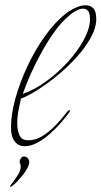

<svg xmlns="http://www.w3.org/2000/svg" viewBox="-20 -533 388 734"><path d="M74 26Q51 26 36.5 8Q22 -10 22 -45Q22 -96 39 -157Q56 -218 85 -280Q114 -342 151.5 -394.5Q189 -447 230 -480Q245 -492 267 -502.5Q289 -513 308 -513Q325 -513 336.5 -501.5Q348 -490 348 -461Q348 -427 327 -389Q306 -351 272.5 -314Q239 -277 200 -245Q161 -213 124 -189.5Q87 -166 60 -156Q58 -146 52 -118Q46 -90 46 -61Q46 -36 54 -17Q62 2 84 3Q111 5 138 -10.5Q165 -26 190 -51.5Q215 -77 236 -105Q242 -112 246 -112Q250 -112 245 -104Q233 -87 214 -65Q195 -43 171.5 -22Q148 -1 123 12.5Q98 26 74 26ZM67 -174Q111 -189 156.5 -222Q202 -255 240 -297Q278 -339 301 -382Q324 -425 324 -460Q324 -483 316.5 -491.5Q309 -500 298 -500Q285 -500 269 -491Q253 -482 243 -472Q216 -450 190 -414Q164 -378 140.5 -336Q117 -294 98 -251.5Q79 -209 67 -174ZM18.9 181 18 180.3Q18 177.5 28.3 164.7Q38.6 151.8 48.9 135Q59.3 118.3 59.3 103Q59.3 97.4 57.1 92.9Q55 88.3 55 84.2Q55 79.3 59.7 72.3Q64.4 65.3 70.4 65.3Q81.6 65.3 86.7 72.3Q91.9 79.3 91.9 86.9Q91.9 93.2 89.7 98.4Q87.6 103.7 85 109.2Q78.2 122.5 68.3 134.7Q58.4 146.9 48.1 158Q44.7 162.2 34.3 171.6Q24 181 18.9 181Z"/></svg>

Font: Fuggles
Style: Regular
Weight: 400
Designer: Rob Leuschke
Foundry: Robert E. Leuschke
Version: Version 1.100; ttfautohint (v1.8.3)